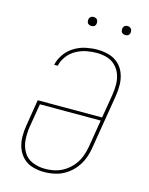

<svg xmlns="http://www.w3.org/2000/svg" viewBox="-134 -1000 845 1092"><g transform="rotate(15 288.0 -454.5)"><path d="M233 8H234Q266 8 299 0.5Q332 -7 361.5 -26Q391 -45 413 -73Q435 -101 447 -132.5Q459 -164 464 -197L516 -512Q522 -547 521.5 -581.5Q521 -616 509.5 -647.5Q498 -679 474 -701.5Q450 -724 417 -733.5Q384 -743 349 -743Q316 -743 281.5 -736Q247 -729 215 -710Q183 -691 161.5 -661Q140 -631 132 -596H153Q160 -627 180 -653.5Q200 -680 229 -696Q258 -712 288.5 -718Q319 -724 349 -724Q381 -724 410 -715.5Q439 -707 460 -686Q481 -665 491 -637Q501 -609 501 -577.5Q501 -546 496 -515L473 -377H94L69 -223Q63 -189 63.5 -154Q64 -119 75.5 -88Q87 -57 110 -34Q133 -11 166 -1.5Q199 8 233 8ZM234 -11Q195 -11 160 -25.5Q125 -40 106.5 -72Q88 -104 85.5 -142.5Q83 -181 89 -220L112 -358H470L444 -200Q439 -170 428.5 -141Q418 -112 398 -86.5Q378 -61 351 -43Q324 -25 294 -18Q264 -11 234 -11ZM479 -864Q485 -864 491 -866Q497 -868 500.5 -873Q504 -878 505 -884Q506 -892 504 -900Q502 -908 495 -912.5Q488 -917 479 -917Q473 -917 467.5 -915Q462 -913 458 -907.5Q454 -902 453 -897Q452 -888 454 -880Q456 -872 463.5 -868Q471 -864 479 -864ZM279 -864Q285 -864 291 -866Q297 -868 300.5 -873Q304 -878 305 -884Q306 -892 304 -900Q302 -908 295 -912.5Q288 -917 279 -917Q273 -917 267.5 -915Q262 -913 258 -907.5Q254 -902 253 -897Q252 -888 254 -880Q256 -872 263.5 -868Q271 -864 279 -864Z"/></g></svg>

Font: Iosevka Sparkle Thin Oblique
Style: Regular
Weight: 100
Italic angle: -9°
Designer: Belleve Invis
Foundry: Belleve Invis
Version: Version 4.5.0; ttfautohint (v1.8.3)